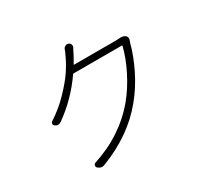

<svg xmlns="http://www.w3.org/2000/svg" viewBox="-163 -1009 1327 1258"><g transform="rotate(-30 500.0 -380.0)"><path d="M785.2 -647.5Q793 -648.4 799.8 -648.4Q820.3 -648.4 832 -640.6Q841.8 -635.7 844.7 -625Q846.7 -620.1 846.7 -615.2Q846.7 -609.4 844.7 -604.5Q839.8 -592.8 837.9 -585Q816.4 -501 769.5 -406.2Q722.7 -311.5 659.2 -234.4Q523.4 -67.4 293 21.5Q283.2 25.4 274.4 25.4Q256.8 25.4 241.2 10.7Q234.4 2.9 236.8 -6.8Q239.3 -16.6 249 -20.5Q473.6 -92.8 616.2 -262.7Q675.8 -335 721.2 -425.8Q766.6 -516.6 785.2 -594.7Q786.1 -598.6 781.2 -598.6H418.9Q415 -598.6 412.1 -595.7Q317.4 -459 184.6 -365.2Q172.9 -357.4 162.1 -357.4Q150.4 -357.4 138.7 -366.2Q130.9 -372.1 130.9 -380.9Q130.9 -391.6 139.6 -397.5Q212.9 -444.3 275.9 -509.3Q338.9 -574.2 374.5 -627.4Q410.2 -680.7 431.6 -730.5Q439.5 -744.1 446.3 -764.6Q450.2 -776.4 461.9 -782.2Q468.8 -786.1 475.6 -786.1Q480.5 -786.1 485.4 -784.2Q497.1 -780.3 501.5 -768.6Q505.9 -756.8 500 -746.1Q496.1 -740.2 489.7 -727.5Q483.4 -714.8 481.4 -710Q464.8 -677.7 447.3 -649.4Q445.3 -646.5 449.2 -646.5H757.8Q774.4 -646.5 785.2 -647.5Z"/></g></svg>

Font: Gen Jyuu Gothic L Monospace Light
Style: Regular
Weight: 300
Designer: [Source Han Sans]
Ryoko NISHIZUKA  (kana & ideographs); Paul D. Hunt (Latin, Greek & Cyrillic); Wenlong ZHANG  (bopomofo
Version: Version 1.002.20150607